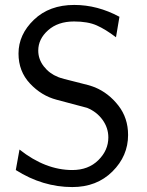

<svg xmlns="http://www.w3.org/2000/svg" viewBox="-20 -736 595 778"><path d="M44 -47 59 -130Q164 -47 273 -47Q338 -47 378.5 -87Q419 -127 419 -179Q419 -218 395.5 -250.5Q372 -283 333 -299Q331 -300 209 -332Q148 -348 101.5 -397.5Q55 -447 55 -519Q55 -596 117.5 -656Q180 -716 281 -716Q375 -716 464 -668L450 -585Q408 -617 372 -633Q336 -649 280 -649Q215 -649 175 -613.5Q135 -578 135 -531Q135 -496 157.5 -467Q180 -438 215 -424Q229 -418 287.5 -404Q346 -390 365 -382Q420 -359 459.5 -308.5Q499 -258 499 -189Q499 -104 435.5 -41Q372 22 273 22Q153 22 44 -47Z"/></svg>

Font: CMU Sans Serif
Style: Medium
Weight: 500
Version: Version 0.7.0